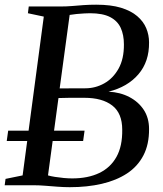

<svg xmlns="http://www.w3.org/2000/svg" viewBox="-28 -770 676 798"><path d="M262 8Q238 8 211.5 6Q185 4 160 2Q135 0 114.5 0H-8.5L-5 -26.5L66 -41L154 -701L88 -715L91.5 -743H221Q248.5 -743 272 -745Q295.5 -747 319.5 -748.8Q343.5 -750.5 372 -750.5Q433 -750.5 474.8 -737.8Q516.5 -725 542.2 -703Q568 -681 579.8 -652.8Q591.5 -624.5 591.5 -594Q592.5 -514 547.2 -461.2Q502 -408.5 423 -389Q472 -386.5 510 -366.5Q548 -346.5 569.8 -313Q591.5 -279.5 591.5 -234Q592 -170 568 -124Q544 -78 499.8 -49Q455.5 -20 395 -6Q334.5 8 262 8ZM272 -28.5Q337.5 -28.5 384.2 -50.8Q431 -73 456 -117.8Q481 -162.5 480 -231Q480 -299.5 438.5 -331.5Q397 -363.5 323 -363.5Q285.5 -363.5 260.8 -363.5Q236 -363.5 215 -362.5L171.5 -41Q183 -37.5 200.5 -34.8Q218 -32 237.2 -30.2Q256.5 -28.5 272 -28.5ZM220 -402.5Q242.5 -402.5 270.5 -402.8Q298.5 -403 326.5 -403Q368.5 -403 405.2 -423.5Q442 -444 464.8 -484.8Q487.5 -525.5 487 -585.5Q487 -625 473.8 -654Q460.5 -683 429.8 -699Q399 -715 346 -715Q338 -715 322.5 -714.2Q307 -713.5 290.2 -711.8Q273.5 -710 261.5 -708ZM0 -184 6 -227H323.5L317.5 -184Z"/></svg>

Font: Merriweather 96pt
Style: Italic
Weight: 400
Italic angle: -7.8°
Version: Version 2.101